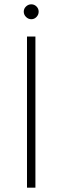

<svg xmlns="http://www.w3.org/2000/svg" viewBox="-20 -869 289 889"><path d="M105 0V-700H144V0ZM125 -780Q111 -780 100.5 -790.5Q90 -801 90 -815Q90 -829 100.5 -839Q111 -849 125 -849Q139 -849 149 -839Q159 -829 159 -815Q159 -801 149 -790.5Q139 -780 125 -780Z"/></svg>

Font: REM Thin
Style: Regular
Weight: 250
Designer: Octavio Pardo
Foundry: Ashler Design
Version: Version 1.005;gftools[0.9.28]